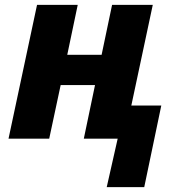

<svg xmlns="http://www.w3.org/2000/svg" viewBox="-20 -569 723 788"><path d="M418 199 463 0H324L370 -220H229L182 0H15L132 -549H299L256 -344H397L440 -549H607L519 -136H642L572 199Z"/></svg>

Font: Noto Sans ExtraBold
Style: Italic
Weight: 800
Italic angle: -12°
Designer: Monotype Design Team
Foundry: Monotype Imaging Inc.
Version: Version 2.013; ttfautohint (v1.8.4.7-5d5b)